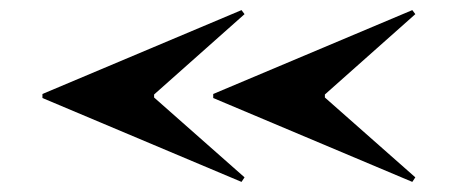

<svg xmlns="http://www.w3.org/2000/svg" viewBox="-20 -500 906 380"><path d="M458 -480 464 -472 285 -313V-307L464 -149L458 -140L64 -306V-314ZM796 -480 802 -472 623 -313V-307L802 -149L796 -140L402 -306V-314Z"/></svg>

Font: Kalnia Expanded SemiBold
Style: Regular
Weight: 600
Width: 7
Designer: Frida Medrano
Foundry: Frida Medrano
Version: Version 1.105